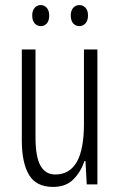

<svg xmlns="http://www.w3.org/2000/svg" viewBox="-20 -727 472 757"><path d="M364 -532V0H322L317 -92H313Q299 -50 269.5 -20Q240 10 189 10Q123 10 94.5 -37.5Q66 -85 66 -173V-532H120V-185Q120 -109 139.5 -74Q159 -39 198 -39Q254 -39 282.5 -88Q311 -137 311 -240V-532ZM107 -666Q107 -685 116.5 -696Q126 -707 141 -707Q155 -707 164.5 -696Q174 -685 174 -666Q174 -645 164.5 -634.5Q155 -624 141 -624Q126 -624 116.5 -635Q107 -646 107 -666ZM259 -666Q259 -685 268.5 -696Q278 -707 293 -707Q307 -707 317 -696.5Q327 -686 327 -666Q327 -646 317 -635Q307 -624 293 -624Q278 -624 268.5 -635Q259 -646 259 -666Z"/></svg>

Font: Noto Sans Myanmar ExtraCondensed Light
Style: Regular
Weight: 300
Width: 2
Designer: Monotype Design Team
Foundry: Monotype Imaging Inc.
Version: Version 2.107; ttfautohint (v1.8.4.7-5d5b)